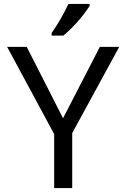

<svg xmlns="http://www.w3.org/2000/svg" viewBox="-20 -951 640 971"><path d="M298.8 -353 484.9 -713.9H583L345.2 -277.8V0H253.9V-272.9L16.1 -713.9H115.2ZM241.2 -784.2Q287.1 -849.1 326.2 -931.2H433.1V-920.9Q378.4 -836.4 300.3 -771H241.2Z"/></svg>

Font: TypoPRO Noto Mono
Style: Regular
Weight: 400
Designer: Monotype Design Team
Foundry: Monotype Imaging Inc.
Version: Version 1.00